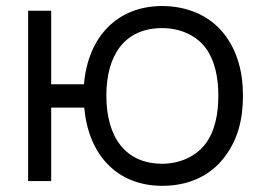

<svg xmlns="http://www.w3.org/2000/svg" viewBox="-20 -598 864 634"><path d="M718.8 -487.5C670.8 -547.9 595.8 -578.1 515.6 -578.1C369.8 -578.1 270.8 -479.2 257.3 -319.8H149V-562.5H72.9V0H149V-242.7H258.3C271.9 -85.4 367.7 15.6 515.6 15.6C597.9 15.6 669.8 -13.5 718.8 -76C766.7 -136.5 782.3 -207.3 782.3 -282.3C782.3 -354.2 766.7 -427.1 718.8 -487.5ZM658.3 -122.9C626 -80.2 571.9 -57.3 515.6 -57.3C393.8 -57.3 331.2 -145.8 331.2 -282.3C331.2 -413.5 389.6 -505.2 515.6 -505.2C571.9 -505.2 626 -483.3 658.3 -440.6C690.6 -397.9 701 -338.5 701 -282.3C701 -224 690.6 -165.6 658.3 -122.9Z"/></svg>

Font: Manrope3
Style: Regular
Weight: 400
Width: 4
Designer: Mikhail Sharanda
Foundry: Mikhail Sharanda
Version: Version 3.000;PS 003.000;hotconv 1.0.88;makeotf.lib2.5.64775